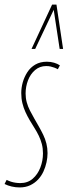

<svg xmlns="http://www.w3.org/2000/svg" viewBox="-36 -810 296 840"><path d="M-16 -5 -7 -23Q3 -18 12.5 -15Q22 -12 32.5 -10.5Q43 -9 53 -9Q85 -9 107 -28Q129 -47 140.5 -77Q152 -107 152 -139Q152 -161 147 -180Q142 -199 133.5 -216.5Q125 -234 114.5 -250.5Q104 -267 94 -284Q84 -301 75.5 -319.5Q67 -338 62 -358.5Q57 -379 57 -403Q57 -426 63.5 -449.5Q70 -473 83.5 -494Q97 -515 118.5 -527.5Q140 -540 169 -540Q186 -540 201 -535.5Q216 -531 226 -524L217 -507Q210 -511 202 -514Q194 -517 185.5 -519Q177 -521 166 -521Q138 -521 117.5 -503.5Q97 -486 86.5 -458.5Q76 -431 76 -401Q76 -381 81 -362.5Q86 -344 95 -326.5Q104 -309 114 -291.5Q124 -274 134 -256.5Q144 -239 153 -220.5Q162 -202 167 -182Q172 -162 172 -140Q172 -121 167.5 -100Q163 -79 154 -59.5Q145 -40 130.5 -24.5Q116 -9 96 0.5Q76 10 50 10Q32 10 15 6Q-2 2 -16 -5ZM102 -596 192 -790H211L240 -596H225L199 -767L118 -596Z"/></svg>

Font: Georama
Style: Italic
Weight: 400
Width: 2
Italic angle: -9°
Designer: Jean-Baptiste Levee
Foundry: Production Type
Version: Version 1.000